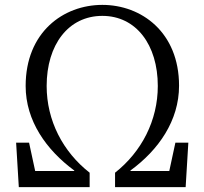

<svg xmlns="http://www.w3.org/2000/svg" viewBox="-20 -766 837 786"><path d="M698 -182 673 -66H514V-68C629 -152 713 -272 713 -415C713 -634 559 -746 399 -746C239 -746 85 -634 85 -414C85 -271 170 -152 284 -68V-66H124L99 -182H46L57 0H347V-59C237 -145 171 -273 171 -414C171 -583 260 -701 399 -701C537 -701 626 -583 626 -414C626 -273 560 -145 451 -59V0H740L751 -182Z"/></svg>

Font: Source Han Serif K
Style: Regular
Weight: 400
Designer: Ryoko NISHIZUKA 西塚涼子 (kana & ideographs); Frank Grießhammer (Latin, Greek & Cyrillic); Wenlong ZHANG 张文龙 (bopomofo); San
Foundry: Adobe Systems Incorporated
Version: Version 1.001;PS 1.001;hotconv 16.6.54;makeotf.lib2.5.65590